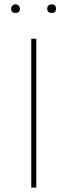

<svg xmlns="http://www.w3.org/2000/svg" viewBox="-20 -858 308 878"><path d="M146 0H123V-681H146ZM217 -838Q236 -838 236 -818Q236 -799 217 -799Q196 -799 196 -818Q196 -838 217 -838ZM71 -818Q71 -799 51 -799Q31 -799 31 -818Q31 -826 36.5 -832Q42 -838 51 -838Q60 -838 65.5 -832Q71 -826 71 -818Z"/></svg>

Font: FiraSans
Style: Regular
Weight: 150
Designer: Carrois Corporate & Edenspiekermann AG
Foundry: Carrois Corporate GbR & Edenspiekermann AG
Version: Version 3.106;PS 003.106;hotconv 1.0.70;makeotf.lib2.5.58329